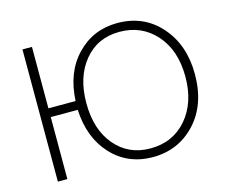

<svg xmlns="http://www.w3.org/2000/svg" viewBox="-101 -853 1173 996"><g transform="rotate(-15 485.5 -355.0)"><path d="M603 5Q469 4 383 -89Q297 -182 290 -333H145V0H94V-710H145V-380H291Q298 -532 386 -623.5Q474 -715 604 -715Q746 -715 835.5 -613.5Q925 -512 925 -355Q925 -192 833.5 -93.5Q742 5 603 5ZM342 -355Q342 -212 414.5 -127Q487 -42 603 -42Q725 -42 799.5 -129Q874 -216 874 -355Q874 -497 798 -582.5Q722 -668 603 -668Q485 -668 413.5 -581.5Q342 -495 342 -355Z"/></g></svg>

Font: Raleway
Style: Light
Weight: 300
Designer: Matt McInerney, Pablo Impallari, Rodrigo Fuenzalida
Foundry: Matt McInerney, Pablo Impallari, Rodrigo Fuenzalida
Version: Version 3.000